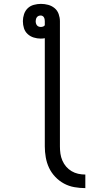

<svg xmlns="http://www.w3.org/2000/svg" viewBox="-20 -755 540 990"><path d="M420 215Q392 215 363.5 210Q335 205 310 191.5Q285 178 265 157Q245 136 233 110.5Q221 85 216 56.5Q211 28 211 0V-558Q206 -557 201 -556.5Q196 -556 190 -556Q172 -556 154 -561.5Q136 -567 122.5 -579.5Q109 -592 103.5 -609.5Q98 -627 98 -646Q98 -664 104 -682Q110 -700 123 -712.5Q136 -725 154.5 -730Q173 -735 191 -735Q210 -735 228.5 -730Q247 -725 261.5 -713Q276 -701 282.5 -682.5Q289 -664 289 -646V0Q289 19 291.5 37Q294 55 301.5 72.5Q309 90 321 104Q333 118 349 127.5Q365 137 383 141Q401 145 420 145ZM190 -616Q196 -616 202 -618Q208 -620 211 -625V-646Q211 -651 210 -656Q209 -661 206.5 -665.5Q204 -670 199.5 -672.5Q195 -675 190 -675Q184 -675 179 -673Q174 -671 170.5 -666.5Q167 -662 165.5 -656.5Q164 -651 164 -646Q164 -640 165.5 -634.5Q167 -629 170.5 -624.5Q174 -620 179.5 -618Q185 -616 190 -616Z"/></svg>

Font: Iosevka Term Curly
Style: Regular
Weight: 400
Designer: Belleve Invis
Foundry: Belleve Invis
Version: Version 32.3.0